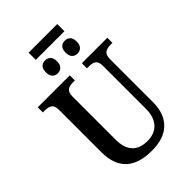

<svg xmlns="http://www.w3.org/2000/svg" viewBox="-290 -1122 1247 1247"><g transform="rotate(-45 333.5 -498.5)"><path d="M100 -217V-603Q100 -641 83 -654Q66 -667 33 -667H14V-714H308V-667H289Q257 -667 240 -653.5Q223 -640 223 -599V-210Q223 -55 364 -55Q431 -55 467.5 -96Q504 -137 504 -210V-603Q504 -642 487 -654.5Q470 -667 438 -667H419V-714H653V-667H634Q601 -667 584 -653.5Q567 -640 567 -599V-208Q567 -105 509.5 -47.5Q452 10 339 10Q100 10 100 -217ZM223 -1007H486V-941H223ZM212 -837Q212 -868 226 -882Q240 -896 263 -896Q285 -896 299.5 -882Q314 -868 314 -837Q314 -807 299.5 -792.5Q285 -778 263 -778Q240 -778 226 -792.5Q212 -807 212 -837ZM393 -837Q393 -868 407 -882Q421 -896 444 -896Q466 -896 480.5 -882Q495 -868 495 -837Q495 -807 480.5 -792.5Q466 -778 444 -778Q421 -778 407 -792.5Q393 -807 393 -837Z"/></g></svg>

Font: Noto Serif NarrowSemiBold
Style: Regular
Weight: 600
Width: 4
Designer: Monotype Design Team
Foundry: Monotype Imaging Inc.
Version: Version 1.001